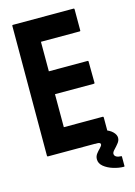

<svg xmlns="http://www.w3.org/2000/svg" viewBox="-127 -764 695 985"><g transform="rotate(-15 220.5 -271.5)"><path d="M414.6 2Q414.6 17.6 402.8 31.2Q394 42.5 382.3 54.7Q370.1 66.9 370.1 75.7Q370.1 86.4 380.4 92.3Q390.1 97.7 404.8 97.7Q408.7 97.7 408.7 100.1V151.4Q408.7 153.8 404.8 153.8Q378.4 153.8 348.6 144.5Q320.3 135.7 300.5 119.6Q280.8 103.5 280.8 81.1Q280.8 64.5 291 51.8Q298.8 41.5 310.1 30.3Q321.3 19 321.3 12.2Q321.3 10.3 320.8 8.8Q320.3 7.3 318.8 6.1Q317.4 4.9 316.2 4.2Q314.9 3.4 312.5 2.9Q310.1 2.4 308.6 2.2Q307.1 2 304.4 2Q301.8 2 300.3 2Q298.8 2 296.1 2Q293.5 2 292.5 2Q289.6 2 289.6 -1.5L288.6 -51.8Q288.6 -53.7 292.5 -53.7Q303.2 -53.7 316.9 -55.2Q330.6 -56.6 335.9 -56.9Q341.3 -57.1 354.5 -54.2Q383.8 -44.9 398.9 -29.8Q414.6 -14.2 414.6 2ZM366.7 1.5H42Q38.1 1.5 38.1 -3.4L39.1 -692.9Q39.1 -696.8 43 -696.8H365.7Q369.6 -696.8 369.6 -691.9V-579.6Q369.6 -575.7 365.7 -575.7H159.7V-418.9H365.7Q369.6 -418.9 369.6 -415L370.6 -301.3Q370.6 -297.4 366.7 -297.4H159.7V-122.1H366.7Q370.6 -122.1 370.6 -117.2V-2.4Q370.6 1.5 366.7 1.5Z"/></g></svg>

Font: WRV
Style: Display
Weight: 400
Designer: Will Viles x Danh Hong
Version: Version 8.001; ttfautohint (v1.8.3)